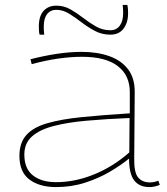

<svg xmlns="http://www.w3.org/2000/svg" viewBox="-20 -751 681 781"><path d="M59 -117Q59 -170 87 -201.5Q115 -233 171.5 -249.5Q228 -266 312 -274.5Q396 -283 508 -290V-374Q509 -443 460 -481.5Q411 -520 313 -520Q270 -520 219 -513Q168 -506 109 -490L104 -510Q158 -524 211 -532Q264 -540 312 -540Q376 -540 425 -522.5Q474 -505 501.5 -468.5Q529 -432 528 -374L526 -106Q525 -49 542 -29Q559 -9 590 -9Q607 -9 624 -16L630 1Q608 10 588 10Q547 10 526 -17Q505 -44 505 -106Q472 -79 427 -52.5Q382 -26 326.5 -8Q271 10 208 10Q141 10 100 -20.5Q59 -51 59 -117ZM79 -122Q79 -65 114 -37.5Q149 -10 208 -10Q285 -10 362.5 -41.5Q440 -73 506 -131L507 -271Q411 -267 332 -260Q253 -253 196.5 -238Q140 -223 109.5 -195.5Q79 -168 79 -122ZM141 -610Q139 -618 138.5 -627Q138 -636 138 -643Q138 -686 157.5 -707Q177 -728 209 -728Q240 -728 266.5 -713Q293 -698 318 -678.5Q343 -659 370 -643.5Q397 -628 429 -628Q454 -628 467.5 -647Q481 -666 481 -698Q481 -705 480.5 -713.5Q480 -722 479 -731H498Q500 -722 500.5 -713Q501 -704 501 -697Q501 -659 482.5 -634.5Q464 -610 429 -610Q395 -610 366.5 -625Q338 -640 312 -660Q286 -680 261 -695.5Q236 -711 209 -711Q185 -711 171.5 -693.5Q158 -676 158 -643Q158 -624 160 -610Z"/></svg>

Font: Georama Extended Thin
Style: Regular
Weight: 100
Width: 7
Designer: Jean-Baptiste Levee
Foundry: Production Type
Version: Version 1.000